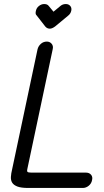

<svg xmlns="http://www.w3.org/2000/svg" viewBox="-20 -931 517 951"><path d="M406 -76Q422 -76 431 -65.5Q440 -55 436 -39Q433 -22 419.5 -11Q406 0 390 0H120Q85 0 66.5 -7Q48 -14 40.5 -26Q33 -38 34 -55Q35 -72 40 -92L166 -687Q170 -703 182.5 -714Q195 -725 212 -725Q227 -725 236 -714Q245 -703 241 -687L115 -92Q113 -84 116 -80Q119 -76 136 -76ZM162 -854Q157 -858 156.5 -864.5Q156 -871 158 -878Q161 -892 173 -901.5Q185 -911 199 -911Q214 -911 221 -902L245 -873L280 -902Q291 -911 306 -911Q320 -911 328 -901.5Q336 -892 333 -878Q330 -863 317 -853L253 -800Q238 -789 227 -789Q213 -789 204 -800Z"/></svg>

Font: VDS Compensated
Style: Light Italic
Weight: 300
Italic angle: -12°
Designer: artmaker
Foundry: artmaker
Version: Version 1.000 2012 initial release